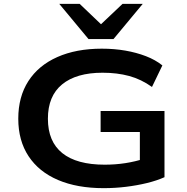

<svg xmlns="http://www.w3.org/2000/svg" viewBox="-20 -968 972 998"><path d="M519 10Q381 10 281.5 -32.5Q182 -75 128.5 -156Q75 -237 75 -351Q75 -465 127.5 -546.5Q180 -628 278 -671.5Q376 -715 509 -715Q574 -715 631.5 -705Q689 -695 738.5 -676Q788 -657 824 -628L770 -516Q714 -556 651.5 -573Q589 -590 513 -590Q377 -590 303 -529.5Q229 -469 229 -351Q229 -232 304 -172Q379 -112 524 -112Q580 -112 631.5 -120Q683 -128 733 -144L707 -109V-282H503V-391H835V-47Q795 -29 743.5 -16.5Q692 -4 635 3Q578 10 519 10ZM440 -765 288 -948H394L505 -842L617 -948H722L570 -765Z"/></svg>

Font: Nunito Sans 10pt Expanded
Style: Bold
Weight: 700
Width: 7
Designer: Vernon Adams
Foundry: Vernon Adams
Version: Version 3.101;gftools[0.9.27]